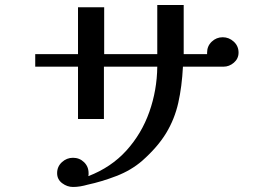

<svg xmlns="http://www.w3.org/2000/svg" viewBox="-20 -733 1040 763"><path d="M928 -524Q928 -500 909.5 -484Q891 -468 868 -468H707Q703 -389 688.5 -324.5Q674 -260 640.5 -204.5Q607 -149 545 -94Q501 -56 442.5 -33.5Q384 -11 328 1Q314 5 299.5 7.5Q285 10 270 10Q247 10 227 -5Q207 -20 207 -45Q207 -71 226 -88.5Q245 -106 270 -106Q296 -106 314 -88.5Q332 -71 332 -45Q332 -42 332 -39Q332 -36 331 -33Q422 -68 482.5 -135Q543 -202 573.5 -288.5Q604 -375 605 -468H393V-260H290V-468H120V-518H290V-704H394V-518H605V-713H710V-518H803Q803 -520 803 -521.5Q803 -523 803 -524Q803 -550 821.5 -567.5Q840 -585 865 -585Q890 -585 909 -567.5Q928 -550 928 -524Z"/></svg>

Font: Kaisei Decol Medium
Style: Regular
Weight: 500
Designer: Font-Kai, 金井和夫
Foundry: KAZUO KANAI
Version: Version 5.003